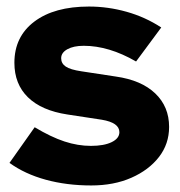

<svg xmlns="http://www.w3.org/2000/svg" viewBox="-20 -557 549 587"><path d="M259 10Q184 10 120 -7.5Q56 -25 9 -59L86 -168Q136 -138 177 -124.5Q218 -111 258 -111Q298 -111 321.5 -122.5Q345 -134 345 -153Q345 -182 291 -191L186 -207Q107 -219 65.5 -259.5Q24 -300 24 -365Q24 -445 85 -491Q146 -537 252 -537Q310 -537 367 -521Q424 -505 473 -473L396 -369Q313 -417 236 -417Q205 -417 186 -406.5Q167 -396 167 -379Q167 -363 181 -353.5Q195 -344 229 -339L334 -323Q412 -312 454.5 -271.5Q497 -231 497 -169Q497 -117 466 -77Q435 -37 381.5 -13.5Q328 10 259 10Z"/></svg>

Font: Red Hat Display Black
Style: Regular
Weight: 900
Designer: Pentagram, MCKL
Foundry: Pentagram, MCKL
Version: Version 1.023; ttfautohint (v1.8.3)